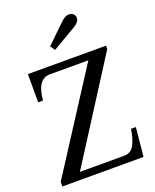

<svg xmlns="http://www.w3.org/2000/svg" viewBox="-171 -1048 927 1145"><g transform="rotate(-20 293.0 -475.5)"><path d="M239 -810 357 -924Q384 -951 408 -951Q427 -951 437 -940.5Q447 -930 447 -916Q447 -889 408 -867L260 -780ZM22 -29 425 -654H181Q99 -654 89 -521H58V-700H554V-679L150 -46H431Q475 -46 495.5 -85.5Q516 -125 524 -183H555L537 0H22Z"/></g></svg>

Font: Taviraj Medium
Style: Regular
Weight: 500
Designer: Katatrad Team
Foundry: CadsonDemak
Version: Version 1.001